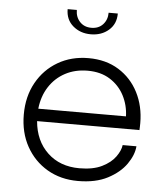

<svg xmlns="http://www.w3.org/2000/svg" viewBox="-53 -796 749 854"><g transform="rotate(5 321.0 -369.0)"><path d="M572.5 -166.5Q569.5 -127.5 541 -86.8Q512.5 -46 458.8 -18Q405 10 326 10Q249 10 189.2 -25Q129.5 -60 95.2 -121.8Q61 -183.5 61 -264Q61 -344.5 95.5 -406.5Q130 -468.5 190 -503.5Q250 -538.5 326.5 -538.5Q404.5 -538.5 461.5 -503Q518.5 -467.5 549.5 -406.8Q580.5 -346 580.5 -270.5Q580.5 -264.5 580.2 -254.2Q580 -244 579.5 -239.5H122.5Q130 -152 185.5 -99.5Q241 -47 328 -47Q389 -47 428.5 -66.5Q468 -86 488 -114Q508 -142 511 -166.5ZM327.5 -482.5Q271.5 -482.5 227.5 -459Q183.5 -435.5 156.2 -393.2Q129 -351 123 -295H514.5Q513 -345 490.8 -387.8Q468.5 -430.5 427.2 -456.5Q386 -482.5 327.5 -482.5ZM214.5 -747.5H255.5Q255.5 -716 275 -695Q294.5 -674 326.5 -674Q359 -674 378.2 -695Q397.5 -716 397.5 -747.5H438.5Q438.5 -700.5 406.2 -672.8Q374 -645 326.5 -645Q279.5 -645 247 -672.8Q214.5 -700.5 214.5 -747.5Z"/></g></svg>

Font: Epilogue Light
Style: Regular
Weight: 300
Designer: Tyler Finck
Foundry: Etcetera Type Co
Version: Version 2.111; ttfautohint (v1.8.3)